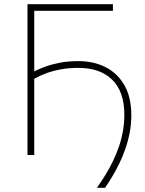

<svg xmlns="http://www.w3.org/2000/svg" viewBox="-20 -733 684 908"><path d="M438.5 155Q459.5 125 478.8 93.8Q498 62.5 514.2 29Q530.5 -4.5 542.5 -39.8Q554.5 -75 561.2 -112.8Q568 -150.5 568 -191Q568 -299.5 510.8 -355.8Q453.5 -412 350.5 -412Q306.5 -412 269 -405.2Q231.5 -398.5 200 -387Q168.5 -375.5 142 -360.5V-238Q142 -173 142 -117Q142 -61 142 0H110Q110 -61 110 -117Q110 -173 110 -238V-475Q110 -540.5 110 -596.5Q110 -652.5 110 -713H514V-682Q461 -682 400.2 -682Q339.5 -682 257 -682H126L142 -710Q142 -649.5 142 -593.5Q142 -537.5 142 -472V-395.5Q162.5 -406 192.5 -417.2Q222.5 -428.5 262.2 -436.2Q302 -444 350.5 -444Q423.5 -444 480 -415Q536.5 -386 568.8 -329.2Q601 -272.5 601 -188Q601 -146 593.5 -106.5Q586 -67 573.2 -30.2Q560.5 6.5 544.5 39.5Q528.5 72.5 511 101.5Q493.5 130.5 477 155Z"/></svg>

Font: Commissioner Thin
Style: Regular
Weight: 100
Designer: Kostas Bartsokas
Foundry: Kostas Bartsokas
Version: Version 1.001;gftools[0.9.23]